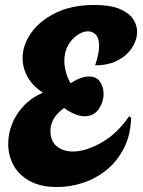

<svg xmlns="http://www.w3.org/2000/svg" viewBox="-20 -746 577 773"><path d="M210 7Q143 7 99 -17.5Q55 -42 34 -81.5Q13 -121 13 -167Q13 -208 29 -248Q45 -288 76.5 -321Q108 -354 153 -373Q112 -399 91.5 -435.5Q71 -472 71 -512Q71 -564 105 -613Q139 -662 204 -694Q269 -726 360 -726Q423 -726 460.5 -710.5Q498 -695 515 -670.5Q532 -646 532 -618Q532 -586 512 -554.5Q492 -523 454.5 -503Q417 -483 363 -483Q379 -530 379 -561Q379 -592 366 -606Q353 -620 334 -620Q314 -620 291.5 -605Q269 -590 254 -563Q239 -536 239 -500Q239 -481 245 -457.5Q251 -434 264 -411Q286 -425 304.5 -431.5Q323 -438 338 -438Q369 -438 383 -416.5Q397 -395 397 -368Q397 -336 377.5 -307Q358 -278 320 -278Q285 -278 238 -311Q183 -272 183 -219Q183 -178 208.5 -157Q234 -136 274 -136Q325 -136 388 -171.5Q451 -207 500 -278L508 -273Q506 -203 479.5 -150.5Q453 -98 410.5 -63Q368 -28 316 -10.5Q264 7 210 7Z"/></svg>

Font: Agbalumo
Style: Regular
Weight: 400
Designer: Raphael Alegbeleye
Foundry: Sorkin Type Co.
Version: Version 1.000; ttfautohint (v1.8.4)